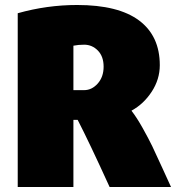

<svg xmlns="http://www.w3.org/2000/svg" viewBox="-20 -734 723 769"><path d="M665 15H419Q337 -165 291 -254H274V15H51V-681Q168 -714 289 -714Q454 -714 537 -652Q620 -590 620 -473Q620 -416 587.5 -366.5Q555 -317 507 -291V-290Q528 -263 551.5 -221Q575 -179 590 -148Q605 -117 630.5 -60.5Q656 -4 665 15ZM317 -555Q294 -555 274 -551V-373H317Q348 -373 371.5 -399.5Q395 -426 395 -467Q395 -508 372 -531.5Q349 -555 317 -555Z"/></svg>

Font: Repo
Style: ExtraBlack
Weight: 1000
Designer: Stefan Peev
Foundry: Context Ltd
Version: Version 001.000